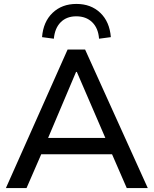

<svg xmlns="http://www.w3.org/2000/svg" viewBox="-20 -957 782 977"><path d="M10 0 324 -705H413L732 0H625L538 -200L582 -172H155L202 -200L115 0ZM367 -591 215 -232 191 -255H546L526 -232L371 -591ZM254 -760 194 -768Q200 -846 247.5 -891.5Q295 -937 369 -937Q443 -937 490.5 -891.5Q538 -846 544 -768L484 -760Q480 -814 449 -844Q418 -874 368 -874Q319 -874 289 -844Q259 -814 254 -760Z"/></svg>

Font: Mulish ExtraLight SemiBold
Style: Regular
Weight: 600
Version: Version 3.603